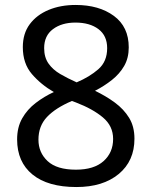

<svg xmlns="http://www.w3.org/2000/svg" viewBox="-20 -744 612 774"><path d="M285 -724Q379 -724 439 -680Q499 -636 499 -553Q499 -510 480.5 -478Q462 -446 431 -421.5Q400 -397 363 -378Q407 -357 443 -330.5Q479 -304 500.5 -269Q522 -234 522 -185Q522 -95 458.5 -42.5Q395 10 288 10Q173 10 111 -40.5Q49 -91 49 -182Q49 -231 69.5 -267Q90 -303 124 -329Q158 -355 197 -373Q145 -403 108.5 -445.5Q72 -488 72 -554Q72 -609 100 -646.5Q128 -684 176 -704Q224 -724 285 -724ZM284 -653Q229 -653 193.5 -626.5Q158 -600 158 -550Q158 -513 175.5 -488Q193 -463 223 -445.5Q253 -428 289 -412Q341 -434 376.5 -465Q412 -496 412 -550Q412 -600 377 -626.5Q342 -653 284 -653ZM135 -181Q135 -129 172 -94.5Q209 -60 286 -60Q359 -60 397.5 -94.5Q436 -129 436 -184Q436 -236 395 -270.5Q354 -305 286 -331L270 -337Q204 -309 169.5 -272.5Q135 -236 135 -181Z"/></svg>

Font: Noto Sans Mongolian
Style: Regular
Weight: 400
Designer: Monotype Design Team
Foundry: Monotype Imaging Inc.
Version: Version 3.001; ttfautohint (v1.8.4.7-5d5b)